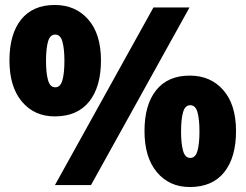

<svg xmlns="http://www.w3.org/2000/svg" viewBox="-20 -744 988 772"><path d="M200 -724Q284 -724 335 -665.5Q386 -607 386 -501Q386 -395 338.5 -335.5Q291 -276 200 -276Q118 -276 68 -335.5Q18 -395 18 -501Q18 -607 65 -665.5Q112 -724 200 -724ZM742 -714 346 0H201L597 -714ZM202 -605Q181 -605 173 -576.5Q165 -548 165 -499Q165 -451 173 -422Q181 -393 202 -393Q223 -393 231 -421.5Q239 -450 239 -499Q239 -548 231 -576.5Q223 -605 202 -605ZM743 -440Q827 -440 878 -381.5Q929 -323 929 -217Q929 -111 881.5 -51.5Q834 8 743 8Q661 8 611 -51.5Q561 -111 561 -217Q561 -323 608 -381.5Q655 -440 743 -440ZM745 -321Q724 -321 716 -292.5Q708 -264 708 -215Q708 -167 716 -138Q724 -109 745 -109Q766 -109 774 -137.5Q782 -166 782 -215Q782 -265 774 -293Q766 -321 745 -321Z"/></svg>

Font: Noto Sans Ethiopic Black
Style: Regular
Weight: 900
Designer: Monotype Design Team
Foundry: Monotype Imaging Inc.
Version: Version 2.102; ttfautohint (v1.8.4.7-5d5b)